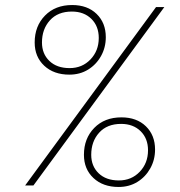

<svg xmlns="http://www.w3.org/2000/svg" viewBox="-20 -738 717 764"><path d="M256 -441Q194 -441 156 -476.5Q118 -512 118 -569Q118 -634 159 -676Q200 -718 267 -718Q328 -718 364.5 -682.5Q401 -647 401 -590Q401 -549 382 -515Q363 -481 330.5 -461Q298 -441 256 -441ZM80 0 601 -710H634L113 0ZM257 -467Q307 -467 340 -501.5Q373 -536 373 -587Q373 -634 343.5 -663Q314 -692 266 -692Q210 -692 178.5 -657Q147 -622 147 -569Q147 -524 176.5 -495.5Q206 -467 257 -467ZM452 6Q390 6 352 -29.5Q314 -65 314 -122Q314 -187 355 -229Q396 -271 463 -271Q524 -271 560.5 -235.5Q597 -200 597 -143Q597 -102 578 -68Q559 -34 526.5 -14Q494 6 452 6ZM453 -20Q503 -20 536 -54.5Q569 -89 569 -140Q569 -187 539.5 -216Q510 -245 462 -245Q406 -245 374.5 -210Q343 -175 343 -122Q343 -77 372.5 -48.5Q402 -20 453 -20Z"/></svg>

Font: Livvic Thin
Style: Italic
Weight: 250
Italic angle: -10°
Designer: Jacques Le Bailly, Baron von Fonthausen
Version: Version 1.001; ttfautohint (v1.8.2)